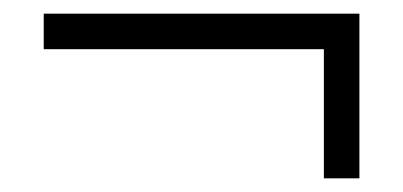

<svg xmlns="http://www.w3.org/2000/svg" viewBox="-20 -346 590 281"><path d="M44 -326H506V-85H454V-274H44Z"/></svg>

Font: EauTestSC
Style: Regular
Weight: 400
Designer: Christian Thalmann (Catharsis Fonts)
Version: Version 0.001;PS 000.001;hotconv 1.0.88;makeotf.lib2.5.64775